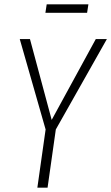

<svg xmlns="http://www.w3.org/2000/svg" viewBox="-20 -864 512 884"><path d="M472 -684 237 -268 199 0H152L190 -268L71 -684H118L218 -312L421 -684ZM381 -805H189L195 -844H387Z"/></svg>

Font: Fira Sans Extra Condensed ExtraLight
Style: Italic
Weight: 275
Width: 3
Italic angle: -8°
Designer: Carrois Corporate & Edenspiekermann AG
Foundry: Carrois Corporate GbR & Edenspiekermann AG
Version: Version 4.203